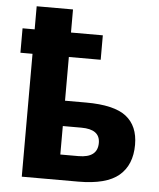

<svg xmlns="http://www.w3.org/2000/svg" viewBox="-54 -806 707 853"><g transform="rotate(5 300.0 -380.0)"><path d="M327 0Q452 0 508 -47.5Q564 -95 564 -185Q564 -269 510 -311Q456 -353 331 -353H237V-548H379V-657H237V-760H75V-657H21V-548H75V0ZM237 -240H320Q403 -240 403 -179Q403 -113 318 -113H237Z"/></g></svg>

Font: Noto Sans Mono UI ExtraBold
Style: Regular
Weight: 800
Designer: Monotype Design team
Foundry: Monotype Imaging Inc.
Version: 1.000